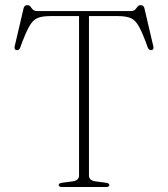

<svg xmlns="http://www.w3.org/2000/svg" viewBox="-20 -744 668 764"><path d="M129 -700H499.5Q512.5 -700 518 -706Q523.5 -712 527.8 -717.8Q532 -723.5 540 -723.5Q545.5 -723.5 549.2 -720.8Q553 -718 554.5 -711.5L590 -560Q591.5 -553.5 589.8 -549.5Q588 -545.5 583.5 -544.5Q578.5 -543.5 574.5 -546.2Q570.5 -549 568 -555Q548 -611.5 533.2 -638Q518.5 -664.5 499.8 -672.2Q481 -680 449 -680H334V-45.5Q334 -36 340.5 -30Q347 -24 358.5 -22.5L401 -17Q415 -15 415 -8Q415 0 403 0H226Q219.5 0 216.5 -2.2Q213.5 -4.5 213.5 -8Q213.5 -15 228 -17L270.5 -22.5Q281.5 -24 288 -30Q294.5 -36 294.5 -45.5V-680H180Q148 -680 129.2 -672.2Q110.5 -664.5 95.8 -638Q81 -611.5 60.5 -555Q58.5 -549 54.5 -546.2Q50.5 -543.5 45.5 -544.5Q40.5 -545.5 38.8 -549.5Q37 -553.5 38.5 -560L74 -711.5Q75.5 -718 79.5 -720.8Q83.5 -723.5 88.5 -723.5Q97 -723.5 101 -717.8Q105 -712 110.8 -706Q116.5 -700 129 -700Z"/></svg>

Font: Fraunces Thin
Style: Regular
Weight: 250
Version: Version 1.000;[b76b70a41]